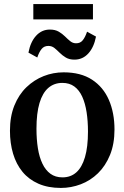

<svg xmlns="http://www.w3.org/2000/svg" viewBox="-20 -914 612 945"><path d="M29 -270.5Q29 -341 50.8 -394.8Q72.5 -448.5 110.2 -484.8Q148 -521 195 -539.5Q242 -558 293 -558Q377.5 -558 433 -521.8Q488.5 -485.5 516 -422Q543.5 -358.5 543.5 -276.5Q543.5 -205.5 521.5 -151.5Q499.5 -97.5 462.2 -61.2Q425 -25 377.5 -7Q330 11 279.5 11Q216.5 11 169.2 -9.8Q122 -30.5 91 -68Q60 -105.5 44.5 -157.2Q29 -209 29 -270.5ZM287.5 -41Q328 -41 355.8 -65.8Q383.5 -90.5 398.2 -140.5Q413 -190.5 413 -266.5Q413 -318 406.2 -361.8Q399.5 -405.5 384.8 -438Q370 -470.5 346 -488.2Q322 -506 287 -506Q246.5 -506 218 -481.5Q189.5 -457 174.5 -407Q159.5 -357 159.5 -280.5Q159.5 -228 166.5 -184.2Q173.5 -140.5 188.8 -108.5Q204 -76.5 228.2 -58.8Q252.5 -41 287.5 -41ZM120 -655Q130 -708 157.8 -738.2Q185.5 -768.5 225.5 -768.5Q251.5 -768.5 269 -758.2Q286.5 -748 299.8 -734.8Q313 -721.5 325.8 -711.2Q338.5 -701 354 -701Q375 -700.5 387.2 -715.8Q399.5 -731 408.5 -758L452.5 -734Q442.5 -681.5 414.8 -651Q387 -620.5 346.5 -620.5Q321 -620.5 304 -630.8Q287 -641 273.8 -654.2Q260.5 -667.5 247.8 -677.8Q235 -688 218 -688Q197 -688 184.8 -673Q172.5 -658 163.5 -631ZM437.5 -894V-818.5H144V-894Z"/></svg>

Font: Merriweather 48pt SemiBold
Style: Regular
Weight: 600
Version: Version 2.100